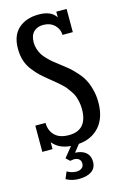

<svg xmlns="http://www.w3.org/2000/svg" viewBox="-131 -748 638 991"><g transform="rotate(-15 188.0 -253.0)"><path d="M361.8 -172.9Q361.8 -91.3 320.8 -44.2Q279.8 2.9 209 8.8L178.2 47.9Q216.3 49.8 236.1 67.6Q255.9 85.4 255.9 116.2Q255.9 150.4 231 167.2Q206.1 184.1 163.1 184.1Q126 184.1 95.2 167L110.8 129.9Q136.2 144 160.2 144Q178.2 144 189.2 135.3Q200.2 126.5 200.2 110.8Q200.2 95.7 190.2 87.4Q180.2 79.1 163.1 79.1Q160.6 79.1 143.1 82L123 63L167 8.8Q103.5 4.4 70.8 -37.1V0H16.1V-140.1H70.8Q70.8 -100.1 95.9 -74Q121.1 -47.9 171.9 -47.9Q271 -47.9 271 -161.1Q271 -180.7 267.1 -199Q263.2 -217.3 258.3 -231Q253.4 -244.6 242.4 -260Q231.4 -275.4 224.6 -284.4Q217.8 -293.5 201.7 -307.9Q185.5 -322.3 178.5 -328.1Q171.4 -334 152.8 -349.1Q123.5 -372.6 107.2 -387.7Q90.8 -402.8 70.8 -428Q50.8 -453.1 41.5 -482.2Q32.2 -511.2 32.2 -546.9Q32.2 -617.7 73 -653.8Q113.8 -689.9 181.2 -689.9Q248 -689.9 272.9 -649.9V-680.2H328.1V-556.2H272.9Q272.9 -586.9 249.8 -609.4Q226.6 -631.8 189 -631.8Q157.2 -631.8 138.2 -612.8Q119.1 -593.8 119.1 -556.2Q119.1 -537.6 125 -520.3Q130.9 -502.9 138.7 -490.2Q146.5 -477.5 161.4 -462.4Q176.3 -447.3 187.7 -437.7Q199.2 -428.2 219.2 -413.1Q245.1 -393.6 260.5 -380.6Q275.9 -367.7 297.6 -344Q319.3 -320.3 331.5 -298.1Q343.8 -275.9 352.8 -242.9Q361.8 -210 361.8 -172.9Z"/></g></svg>

Font: Margherita Semibold
Style: Regular
Weight: 600
Designer: James Puckett
Foundry: Dunwich Type Founders
Version: Version 1.008;hotconv 1.0.109;makeotfexe 2.5.65596